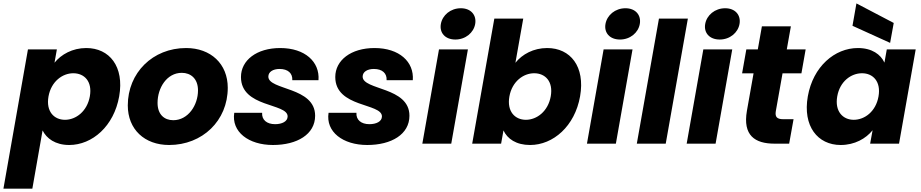

<svg xmlns="http://www.w3.org/2000/svg" viewBox="-56 -850 5452 1136"><path d="M266.5 -479 280.5 -557.9H109.4L-35.7 266.2H135.4L195.9 -78.4C219.1 -31.2 270.8 7.9 353.4 7.9C490.4 7.9 618.1 -103.8 649.2 -280.1C680.2 -456.5 591.5 -565.8 454.4 -565.8C372.3 -565.8 305.8 -527.6 266.5 -479ZM475.6 -280.1C459.8 -191.2 393.3 -141.2 328.5 -141.2C264.1 -141.2 215.2 -190.3 230.9 -279.2C246.6 -367.6 313.2 -416.6 377.5 -416.6C442.4 -416.6 491.3 -369 475.6 -280.1Z M944.6 7.9C1141.5 7.9 1291.6 -135.9 1291.6 -330.7C1291.6 -472.3 1190.9 -565.8 1045.2 -565.8C847.4 -565.8 700.1 -419 700.1 -226.2C700.1 -85 798.8 7.9 944.6 7.9ZM969.2 -138.8C916.3 -138.8 876.2 -172.5 876.2 -241.2C876.2 -329.8 930.8 -419.1 1019.7 -419.1C1072 -419.1 1115.5 -385.4 1115.5 -315.2C1115.5 -227.6 1057 -138.8 969.2 -138.8Z M1558.9 7.9C1702.1 7.9 1808.5 -55.2 1808.5 -165.2C1808.5 -337.3 1531.7 -315.4 1531.7 -396.7C1531.7 -425 1559.6 -442 1598.1 -442C1648.3 -442 1675.8 -416 1673.4 -375.6H1828.4C1836.7 -484.2 1748.6 -565.8 1601.9 -565.8C1462.4 -565.8 1369.7 -493.4 1369.7 -394.3C1369.7 -212.1 1645.8 -241.2 1645.8 -161.2C1645.8 -131.1 1612.2 -115.3 1571.7 -115.3C1522.2 -115.3 1492 -141.2 1494.9 -182.7H1330C1312.4 -69.8 1414.8 7.9 1558.9 7.9Z M2116.9 7.9C2260.1 7.9 2366.5 -55.2 2366.5 -165.2C2366.5 -337.3 2089.7 -315.4 2089.7 -396.7C2089.7 -425 2117.6 -442 2156.1 -442C2206.3 -442 2233.8 -416 2231.4 -375.6H2386.4C2394.7 -484.2 2306.6 -565.8 2159.9 -565.8C2020.4 -565.8 1927.7 -493.4 1927.7 -394.3C1927.7 -212.1 2203.8 -241.2 2203.8 -161.2C2203.8 -131.1 2170.2 -115.3 2129.7 -115.3C2080.2 -115.3 2050 -141.2 2052.9 -182.7H1888C1870.4 -69.8 1972.8 7.9 2116.9 7.9Z M2442.8 0H2613.9L2712.5 -557.9H2541.4ZM2638.3 -616.1C2698.4 -616.1 2746.4 -656.5 2755.5 -708.1C2764.7 -760.2 2730.7 -801.2 2670.7 -801.2C2609.6 -801.2 2561.5 -760.2 2552.4 -708.1C2543.3 -656.5 2577.2 -616.1 2638.3 -616.1Z M2993.5 -478.5 3039.9 -740H2868.8L2737.8 0H2908.9L2922.9 -78.4C2945.6 -28.8 2997.8 7.9 3080.4 7.9C3217.4 7.9 3345.1 -103.8 3376.2 -280.1C3407.2 -456.5 3319 -565.8 3181.4 -565.8C3100.8 -565.8 3033.7 -529 2993.5 -478.5ZM3202.6 -280.1C3186.8 -191.2 3120.3 -141.2 3055.5 -141.2C2991.1 -141.2 2942.2 -190.3 2957.9 -279.2C2973.6 -367.6 3040.2 -416.6 3104.5 -416.6C3169.4 -416.6 3218.3 -369 3202.6 -280.1Z M3416.8 0H3587.9L3686.5 -557.9H3515.4ZM3612.3 -616.1C3672.4 -616.1 3720.4 -656.5 3729.5 -708.1C3738.7 -760.2 3704.7 -801.2 3644.7 -801.2C3583.6 -801.2 3535.5 -760.2 3526.4 -708.1C3517.3 -656.5 3551.2 -616.1 3612.3 -616.1Z M3711.8 0H3882.9L4013.9 -740H3842.8Z M4006.8 0H4177.9L4276.5 -557.9H4105.4ZM4202.3 -616.1C4262.4 -616.1 4310.4 -656.5 4319.5 -708.1C4328.7 -760.2 4294.7 -801.2 4234.7 -801.2C4173.6 -801.2 4125.5 -760.2 4116.4 -708.1C4107.3 -656.5 4141.2 -616.1 4202.3 -616.1Z M4363.2 -194.2C4337.9 -48.9 4410.4 0 4526.4 0H4613.2L4639.2 -144.7H4578.2C4540.2 -144.7 4528.8 -159 4534.2 -192.1L4623.4 -694.3H4451.9ZM4685.8 -416.3 4710.8 -557.9H4359.8L4334.8 -416.3Z M4723.6 -280.1C4692.5 -103.8 4781.7 7.9 4917.9 7.9C5000.9 7.9 5067.5 -30.2 5106.8 -79.4L5092.3 0H5263.3L5361.9 -557.9H5190.9L5176.9 -479.5C5155.1 -527.6 5103.4 -565.8 5019.9 -565.8C4882.8 -565.8 4754.7 -456.5 4723.6 -280.1ZM5141.8 -279.2C5126.1 -190.3 5060.1 -141.2 4995.2 -141.2C4930.8 -141.2 4881.9 -191.2 4897.7 -280.1C4913.4 -369 4979.9 -416.6 5044.3 -416.6C5109.2 -416.6 5157.6 -367.6 5141.8 -279.2ZM4987.9 -697.4 5210.5 -596.3 5231.9 -714.2 5011.2 -829.8Z"/></svg>

Font: Poppins Devanagari Thin
Style: Italic
Weight: 100
Italic angle: -10°
Designer: Ninad Kale (Devanagari), Jonny Pinhorn (Latin)
Foundry: Indian Type Foundry
Version: 4.005